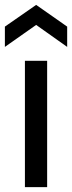

<svg xmlns="http://www.w3.org/2000/svg" viewBox="-24 -766 295 786"><path d="M78 0V-517H169V0ZM-4 -574V-657L124 -746L251 -657V-574L124 -664Z"/></svg>

Font: Bricolage Grotesque 16pt
Style: Regular
Weight: 400
Version: Version 1.001;gftools[0.9.33.dev8+g029e19f]